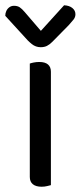

<svg xmlns="http://www.w3.org/2000/svg" viewBox="-33 -700 306 728"><path d="M80 -343H160V2Q156 3 146 5.5Q136 8 125 8Q103 8 91.5 -1.5Q80 -11 80 -29ZM160 -292H80V-459Q85 -461 95 -463Q105 -465 116 -465Q138 -465 149 -455.5Q160 -446 160 -428ZM61 -654 122 -583 210 -680Q230 -679 241.5 -669.5Q253 -660 253 -646Q253 -635 246 -626Q239 -617 228 -605L165 -541Q155 -531 145 -526Q135 -521 121 -521Q112 -521 103.5 -524Q95 -527 87.5 -533Q80 -539 72 -547L-13 -640Q-13 -650 -9 -658.5Q-5 -667 2.5 -672.5Q10 -678 20 -678Q33 -678 41.5 -672.5Q50 -667 61 -654Z"/></svg>

Font: Baloo Tammudu 2
Style: Regular
Weight: 400
Designer: Maithili Shingre, Omkar Shende and Ek Type
Foundry: Ek Type
Version: Version 1.700